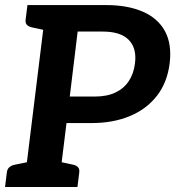

<svg xmlns="http://www.w3.org/2000/svg" viewBox="-26 -744 697 764"><path d="M68.9 0 158 -723.8H396.1Q482.2 -723.8 542.4 -697.5Q602.6 -671.3 630.5 -619.8Q658.3 -568.3 649.2 -492.7Q639.6 -415.2 598 -362.2Q556.5 -309.2 490.1 -281.8Q423.6 -254.3 338.2 -254.3H238.6L207.3 0ZM251.6 -359.8H351.2Q399.1 -359.8 433 -375.7Q467 -391.7 486.6 -421.5Q506.3 -451.3 511.2 -492.7Q518.6 -552.2 486.3 -585.3Q454 -618.4 382.7 -618.4H283ZM-6 0 1.3 -58.1Q2.9 -71.6 11.4 -78.8Q19.8 -86.1 34.1 -88.8L92.9 -100.8L93.2 0ZM182.3 -723.8 156.8 -623.1 100.8 -635.1Q87.7 -638.2 81 -645.2Q74.3 -652.2 75.9 -665.7L83.2 -723.8ZM183 0 208.1 -100.8 264 -88.8Q277.6 -86.1 284.3 -78.8Q291 -71.6 289.4 -58.1L282.2 0Z"/></svg>

Font: Aleo
Style: Italic
Weight: 400
Italic angle: -7°
Designer: Alessio Laiso
Foundry: Alessio Laiso
Version: Version 2.001;gftools[0.9.29]